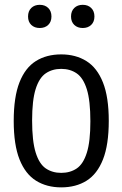

<svg xmlns="http://www.w3.org/2000/svg" viewBox="-20 -780 516 809"><path d="M238 9.5Q176.9 9.5 131.8 -18.6Q86.8 -46.7 62.3 -108.2Q37.8 -169.8 37.8 -270.3Q37.8 -371.4 62.1 -433.1Q86.4 -494.8 131.3 -522.8Q176.1 -550.8 238 -550.8Q299.2 -550.8 344.3 -522.5Q389.3 -494.3 413.8 -432.6Q438.3 -371 438.3 -270.8Q438.3 -170.1 414 -108.4Q389.7 -46.7 344.8 -18.6Q300 9.5 238 9.5ZM238 -51.6Q275.8 -51.6 303.4 -70.3Q330.9 -89 345.8 -136.3Q360.8 -183.5 360.8 -268.8Q360.8 -356 345.8 -404Q330.7 -451.9 303.2 -470.8Q275.6 -489.8 238 -489.8Q200.5 -489.8 172.9 -471.1Q145.3 -452.4 130.3 -405.1Q115.3 -357.8 115.3 -272.3Q115.3 -185.3 130.3 -137.3Q145.2 -89.4 172.7 -70.5Q200.3 -51.6 238 -51.6ZM328.6 -662Q306.6 -662 293 -675Q279.3 -688.1 279.3 -710.5Q279.3 -733.2 293 -746.5Q306.6 -759.7 328.6 -759.7Q350.6 -759.7 364.2 -746.5Q377.9 -733.2 377.9 -710.5Q377.9 -688.1 364.2 -675Q350.6 -662 328.6 -662ZM147.5 -662Q125.5 -662 111.8 -675Q98.2 -688.1 98.2 -710.5Q98.2 -733.2 111.8 -746.5Q125.5 -759.7 147.5 -759.7Q169.5 -759.7 183.1 -746.5Q196.8 -733.2 196.8 -710.5Q196.8 -688.1 183.1 -675Q169.5 -662 147.5 -662Z"/></svg>

Font: Encode Sans Condensed Thin
Style: Regular
Weight: 100
Width: 3
Designer: Multiple Designers
Foundry: Impallari Type
Version: Version 3.002